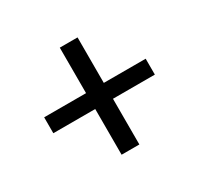

<svg xmlns="http://www.w3.org/2000/svg" viewBox="-115 -740 816 787"><g transform="rotate(-30 293.0 -346.5)"><path d="M251 -92.8V-309.1H52.7V-384.3H251V-599.6H335V-384.3H533.2V-309.1H335V-92.8Z"/></g></svg>

Font: Cascadia Mono SemiLight
Style: Regular
Weight: 350
Monospace: yes
Designer: Aaron Bell
Foundry: Saja Typeworks
Version: Version 2404.023; ttfautohint (v1.8.4)